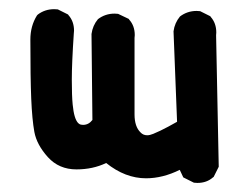

<svg xmlns="http://www.w3.org/2000/svg" viewBox="-20 -383 540 423"><path d="M163.1 -107.9Q175.3 -107.9 183.6 -118.7L181.6 -308.1Q184.1 -326.7 195.8 -340.8Q211.9 -353 232.4 -353Q235.4 -353 240.2 -352.5L263.7 -341.3L264.6 -339.8Q276.9 -326.2 276.9 -305.7Q276.9 -302.7 276.4 -299.3V-130.9Q276.4 -104 289.6 -91.3Q295.4 -85 304.2 -85Q310.1 -85 317.6 -88.1Q325.2 -91.3 333.5 -95.2Q349.6 -103 370.1 -114.7L362.3 -314Q364.7 -332.5 376.5 -346.7Q392.6 -358.9 413.1 -358.9Q416 -358.9 420.9 -358.4L443.4 -347.2L444.3 -345.7Q456.5 -332 456.5 -311.5Q456.5 -308.6 456.1 -305.2L461.9 -15.6L450.7 6.8L449.2 7.8Q435.5 20 415 20Q412.1 20 407.2 19.5L383.8 7.8L376 -8.8Q338.4 9.8 301.8 9.8Q255.9 9.8 213.9 -23.9Q184.6 -9.8 148.4 -9.8Q109.9 -9.8 85.4 -36.9Q61 -64 55.7 -92.3Q50.8 -119.1 48.8 -165.5Q46.9 -211.9 46.9 -295.9Q46.9 -325.7 61.5 -349.1L62.5 -350.1L63.5 -351.1Q79.1 -362.8 99.6 -362.8Q102.5 -362.8 107.4 -362.3L129.9 -351.1L130.9 -349.6Q143.1 -335.9 143.1 -315.4Q143.1 -312.5 142.6 -309.1Q138.2 -243.2 138.2 -207.5Q138.2 -171.9 140.1 -152.8Q143.1 -121.1 152.3 -111.8Q155.3 -108.9 158.2 -108.4Q161.1 -107.9 163.1 -107.9Z"/></svg>

Font: Bakudai
Style: Bold
Weight: 700
Version: Version 1.48